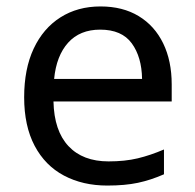

<svg xmlns="http://www.w3.org/2000/svg" viewBox="-20 -566 604 596"><path d="M292 -546Q361 -546 410.5 -516Q460 -486 486.5 -431.5Q513 -377 513 -304V-251H146Q148 -160 192.5 -112.5Q237 -65 317 -65Q368 -65 407.5 -74.5Q447 -84 489 -102V-25Q448 -7 408 1.5Q368 10 313 10Q237 10 178.5 -21Q120 -52 87.5 -113.5Q55 -175 55 -264Q55 -352 84.5 -415Q114 -478 167.5 -512Q221 -546 292 -546ZM291 -474Q228 -474 191.5 -433.5Q155 -393 148 -321H421Q420 -389 389 -431.5Q358 -474 291 -474Z"/></svg>

Font: Noto Sans Living
Style: Regular
Weight: 400
Designer: Monotype Design Team
Foundry: Monotype Imaging Inc.
Version: Version 2.013; ttfautohint (v1.8.4.7-5d5b)